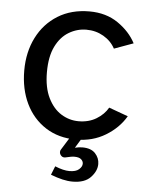

<svg xmlns="http://www.w3.org/2000/svg" viewBox="-51 -546 601 769"><g transform="rotate(5 250.0 -161.5)"><path d="M269 12Q198 12 146 -21.5Q94 -55 66 -113Q38 -171 38 -246Q38 -320 67.5 -378.5Q97 -437 151 -470.5Q205 -504 278 -504Q345 -504 393 -471Q441 -438 465 -392L388 -364Q372 -394 341 -412Q310 -430 272 -430Q235 -430 202 -410.5Q169 -391 149 -350.5Q129 -310 129 -247Q129 -185 149.5 -143.5Q170 -102 202.5 -82Q235 -62 272 -62Q313 -62 343.5 -80.5Q374 -99 390 -127L467 -99Q439 -51 387 -19.5Q335 12 269 12ZM269 181Q250 181 228.5 176Q207 171 181 161L195 126Q212 133 226.5 136.5Q241 140 253 140Q279 140 291.5 129Q304 118 304 106Q304 96 295.5 88.5Q287 81 268 81Q261 81 253.5 82.5Q246 84 237 86Q224 90 216.5 83Q209 76 209 67Q209 61 212 57L263 -25L297 -4L267 45Q275 43 282.5 42Q290 41 297 41Q332 41 349 59.5Q366 78 366 102Q366 130 342 155.5Q318 181 269 181Z"/></g></svg>

Font: Atkinson Hyperlegible
Style: Regular
Weight: 400
Designer: Elliott Scott, Megan Eiswerth, Linus Boman, Theodore Petrosky
Foundry: Braille Institute
Version: Version 1.006; ttfautohint (v1.8.3)